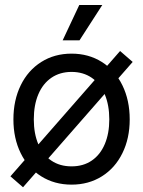

<svg xmlns="http://www.w3.org/2000/svg" viewBox="-20 -748 589 790"><path d="M35.2 -256.8Q35.2 -335.4 65.2 -397Q95.2 -458.5 149.7 -492.9Q204.1 -527.3 274.4 -527.3Q344.7 -527.3 399.2 -492.9Q453.6 -458.5 483.6 -397Q513.7 -335.4 513.7 -256.8Q513.7 -178.7 483.6 -117.7Q453.6 -56.6 399.2 -22.5Q344.7 11.7 274.4 11.7Q204.1 11.7 149.7 -22.5Q95.2 -56.6 65.2 -117.7Q35.2 -178.7 35.2 -256.8ZM429.7 -256.8Q429.7 -315.4 411.1 -359.6Q392.6 -403.8 357.4 -428Q322.3 -452.1 274.4 -452.1Q226.6 -452.1 191.4 -428Q156.2 -403.8 137.7 -359.9Q119.1 -315.9 119.1 -256.8Q119.1 -198.2 137.7 -154.5Q156.2 -110.8 191.2 -87.2Q226.1 -63.5 274.4 -63.5Q322.8 -63.5 357.7 -87.4Q392.6 -111.3 411.1 -155Q429.7 -198.7 429.7 -256.8ZM22.9 -22.5 474.1 -538.1 525.9 -493.2 74.7 22.5ZM306.2 -727.5H400.9L307.1 -582H237.8Z"/></svg>

Font: Intratopia Thin
Style: Regular
Weight: 100
Designer: Rasmus Andersson
Foundry: rsms
Version: Version 3.000;Glyphs 3.2.3 (3260)